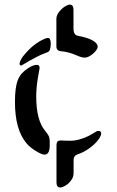

<svg xmlns="http://www.w3.org/2000/svg" viewBox="-20 -667 508 833"><path d="M195.8 -37.1Q195.8 3.9 173.3 3.9Q166.5 3.9 156.2 -0.7Q146 -5.4 134.5 -12.5Q123 -19.5 112.5 -28.1Q102.1 -36.6 95.7 -44.4Q44.9 -104 44.9 -224.1Q44.9 -256.8 47.9 -279.8Q50.8 -302.7 57.4 -319.6Q64 -336.4 74.7 -348.4Q85.4 -360.4 101.1 -370.6Q123.5 -385.7 140.1 -385.7Q151.9 -385.7 151.9 -372.1Q151.9 -371.1 144.5 -329.6Q137.2 -287.6 137.2 -248Q137.2 -146 175.3 -100.1Q183.1 -90.3 187.5 -83.7Q191.9 -77.1 193.6 -70.8Q195.3 -64.5 195.6 -56.6Q195.8 -48.8 195.8 -37.1ZM200.2 -476.6Q199.7 -459.5 196.5 -451.4Q193.4 -443.4 187 -440.9L175.8 -436.5Q159.7 -430.7 142.1 -421.6Q124.5 -412.6 109.4 -404.1Q94.2 -395.5 84 -389.2Q73.7 -382.8 71.8 -382.8Q64.9 -382.8 64.9 -391.1Q64.9 -394 66.4 -398.4Q67.9 -402.8 70.3 -407.2Q72.8 -411.6 75.2 -415.8Q77.6 -419.9 80.1 -422.9Q125 -479 174.8 -499Q182.1 -502.4 188 -502.4Q200.2 -502.4 200.2 -476.6ZM225.1 125.5V-34.7Q225.1 -48.3 229.5 -53Q233.9 -57.6 244.6 -57.6Q246.6 -57.6 250.7 -57.4Q254.9 -57.1 259.3 -56.9Q263.7 -56.6 284.2 -56.4Q304.7 -56.2 326.9 -62.7Q349.1 -69.3 364.7 -77.4Q380.4 -85.4 390.4 -92.3Q400.4 -99.1 407.2 -99.1Q418.9 -99.1 418.9 -87.9Q418.9 -79.6 411.1 -67.1Q403.3 -54.7 389.4 -41.5Q375.5 -28.3 356.7 -16.4Q337.9 -4.4 315.9 2.9Q299.3 8.8 299.3 26.4V83.5Q299.3 98.1 292.2 109.9Q285.2 121.6 275.9 129.6Q266.6 137.7 256.8 142.1Q247.1 146.5 242.2 146.5Q225.1 146.5 225.1 125.5ZM314.9 -425.8Q278.8 -441.9 244.6 -444.8Q224.6 -446.3 224.6 -465.8V-584Q224.6 -597.7 231.9 -609.1Q239.3 -620.6 248.8 -629.2Q258.3 -637.7 267.8 -642.3Q277.3 -647 281.7 -647Q298.8 -647 298.8 -626V-544.9Q298.8 -533.7 301 -527.1Q303.2 -520.5 306.9 -517.1Q310.5 -513.7 314.5 -512.5Q318.4 -511.2 324.7 -510.3Q360.8 -503.4 382.3 -491.2Q403.8 -479 403.8 -463.9Q403.8 -458 398.2 -450Q392.6 -441.9 384.3 -434.6Q376 -427.2 366.2 -422.1Q356.4 -417 348.1 -417Q334 -417 314.9 -425.8Z"/></svg>

Font: SirinStencil
Style: Regular
Weight: 400
Designer: Olga Karpushina (okarpush@gmail.com)
Foundry: Cyreal (www.cyreal.org)
Version: Version 1.002